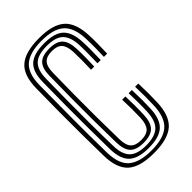

<svg xmlns="http://www.w3.org/2000/svg" viewBox="-249 -882 964 964"><g transform="rotate(-45 233.5 -399.5)"><path d="M236.8 8.8Q137.8 8.8 94.1 -30.6Q50.5 -70 48.8 -160.8Q47.2 -240.8 46.8 -316.4Q46.2 -392 46.6 -471Q47 -550 48.5 -640Q50 -732.2 94.8 -770.1Q139.5 -808 236.5 -808Q333.8 -808 377.4 -769Q421 -730 424.2 -639.2Q425.5 -607.2 425.1 -575.1Q424.8 -543 423.5 -511H400.5Q401.8 -543 402.1 -575.1Q402.5 -607.2 401.2 -638.8Q398.2 -720 359.8 -754.9Q321.2 -789.8 236.5 -789.8Q151.5 -789.8 112.1 -755.6Q72.8 -721.5 71.5 -639.2Q70 -519.5 69.8 -400.1Q69.5 -280.8 71.5 -161.2Q73.2 -77 113.6 -43.2Q154 -9.5 236.8 -9.5Q324 -9.5 363.1 -44.8Q402.2 -80 405.2 -161.2Q406.5 -191 406.4 -224.8Q406.2 -258.5 405 -294.2H427.8Q429.2 -252.8 429.2 -220Q429.2 -187.2 428.2 -160.8Q425.2 -70.2 381 -30.8Q336.8 8.8 236.8 8.8ZM236.8 -28Q162 -28 129 -59Q96 -90 94.5 -161.2Q93 -249 92.5 -324.5Q92 -400 92.5 -475.6Q93 -551.2 94.2 -639.2Q95.5 -710.8 128.6 -741.1Q161.8 -771.5 236.5 -771.5Q312.2 -771.5 344 -739.5Q375.8 -707.5 378.2 -637.8Q379.5 -609.5 379.2 -580.9Q379 -552.2 377.8 -511H354.8Q356.2 -559 356.2 -586.6Q356.2 -614.2 355.5 -637.2Q353.5 -696.5 327.4 -724.8Q301.2 -753 236.5 -753Q172.5 -753 145.4 -726.1Q118.2 -699.2 117.5 -638.8Q116.2 -556.8 115.6 -481.2Q115 -405.8 115.2 -328.1Q115.5 -250.5 117.5 -162Q118.8 -100.8 146.1 -73.5Q173.5 -46.2 236.8 -46.2Q297 -46.2 326.8 -72.2Q356.5 -98.2 359.5 -163Q360.8 -188.8 360.6 -224.6Q360.5 -260.5 359.2 -294.2H382Q383.5 -256.2 383.5 -222.6Q383.5 -189 382.2 -162.2Q379.5 -91.5 346.2 -59.8Q313 -28 236.8 -28ZM236.8 -64.5Q186.5 -64.5 164.1 -87.4Q141.8 -110.2 140.5 -162Q138.8 -244.5 138.2 -319.6Q137.8 -394.8 138.2 -472.1Q138.8 -549.5 140.2 -638.8Q141.2 -689.8 163.2 -712.2Q185.2 -734.8 236.5 -734.8Q285.8 -734.8 308.1 -711.9Q330.5 -689 332.5 -636Q333.8 -606.5 333.4 -574.4Q333 -542.2 331.8 -511H309Q310.2 -545.5 310.5 -575.9Q310.8 -606.2 309.8 -636Q308 -679 291.1 -697.8Q274.2 -716.5 236.5 -716.5Q199.2 -716.5 181.8 -698.8Q164.2 -681 163.2 -637.8Q161.5 -558 160.9 -482.5Q160.2 -407 160.8 -328.9Q161.2 -250.8 163.2 -163Q164.2 -119.2 181.8 -101.1Q199.2 -83 236.8 -83Q277.8 -83 294.9 -102.4Q312 -121.8 313.8 -164Q315 -192.8 314.8 -226.2Q314.5 -259.8 313.2 -294.2H336.2Q337.5 -259.8 337.6 -225.9Q337.8 -192 336.5 -164Q334.5 -111.5 311.6 -88Q288.8 -64.5 236.8 -64.5Z"/></g></svg>

Font: Big Shoulders Inline Text
Style: Bold
Weight: 700
Designer: Patric King
Foundry: XO Type Co
Version: Version 1.000